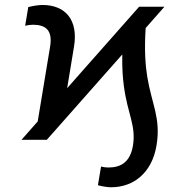

<svg xmlns="http://www.w3.org/2000/svg" viewBox="-20 -573 762 787"><path d="M171.9 0 481.2 -349.8C480.1 -293.3 483.3 -252.8 487.9 -218.8C503.2 -104.8 538.4 -58.2 524.9 24.1C513.8 90.9 475.9 113.6 424.7 113.6C416.2 113.6 402 112.2 394.2 109.4L381.4 186.1C394.9 190.3 419.7 194.6 435.4 194.6C529.1 194.6 603 133.5 621.4 24.1C640.3 -88.1 602.3 -144.9 583.8 -257.1C576.3 -302.9 571 -366.5 577.1 -458.1L654.1 -545.5H550.4L255.3 -211.6L283.4 -382.1C301.5 -491.5 247.9 -552.6 154.1 -552.6C137.1 -552.6 112.2 -548.3 95.9 -544L83.1 -467.3C93.8 -470.2 106.5 -471.6 115.1 -471.6C167.6 -471.6 196.4 -448.9 185.4 -382.1L134.6 -75.3L68.2 0Z"/></svg>

Font: Magic Ui Pro
Style: Italic
Weight: 400
Italic angle: -9.39999°
Designer: Stefan Endress, Andreas Faust
Version: Version 1.000;FEAKit 1.0